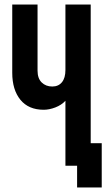

<svg xmlns="http://www.w3.org/2000/svg" viewBox="-20 -720 482 834"><path d="M314.9 0H264.2V-282.2Q247.1 -263.7 220.5 -253.4Q193.8 -243.2 169.9 -243.2Q104 -243.2 68.6 -286.6Q33.2 -330.1 33.2 -403.8V-700.2H143.1V-413.1Q143.1 -379.4 161.1 -361.8Q179.2 -344.2 207 -344.2Q233.9 -344.2 249 -362.8Q264.2 -381.3 264.2 -416V-700.2H374V-98.1H421.9V94.2H314.9Z"/></svg>

Font: Bebas Neue Bold
Style: Regular
Weight: 700
Designer: Ryoichi Tsunekawa
Foundry: Ryoichi Tsunekawa
Version: Version 1.300